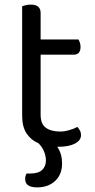

<svg xmlns="http://www.w3.org/2000/svg" viewBox="-20 -623 412 832"><path d="M147 -2Q114 -16 95 -45Q76 -74 76 -121V-596Q81 -598 91.5 -600.5Q102 -603 114 -603Q156 -603 156 -567V-452H320Q323 -447 326 -438.5Q329 -430 329 -420Q329 -386 299 -386H156V-126Q156 -86 178.5 -69.5Q201 -53 242 -53Q259 -53 280 -59Q301 -65 315 -73Q321 -67 326 -58Q331 -49 331 -37Q331 -15 305 -1Q279 13 233 13H228Q239 29 244 47Q249 65 249 85Q249 133 219 161Q189 189 141 189Q89 189 89 153Q89 140 95 129H110Q146 129 162.5 113.5Q179 98 179 72Q179 55 171.5 35Q164 15 147 -2Z"/></svg>

Font: Baloo Chettan 2
Style: Regular
Weight: 400
Designer: Maithili Shingre, Unnati Kotecha and Ek Type
Foundry: Ek Type
Version: Version 1.640;hotconv 1.0.111;makeotfexe 2.5.65597; ttfautoh